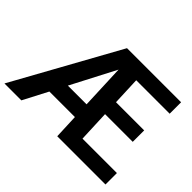

<svg xmlns="http://www.w3.org/2000/svg" viewBox="-142 -967 1223 1223"><g transform="rotate(45 469.0 -355.5)"><path d="M910.6 -103V0H476.1L469.2 -166H239.3L152.8 0H0.5L393.6 -710.9H880.9V-607.9H579.6L587.4 -418H841.3V-314.9H591.8L600.6 -103ZM295.9 -275.9H464.4L452.1 -576.2Z"/></g></svg>

Font: Vazirmatn RD SemiBold
Style: Regular
Weight: 600
Designer: Saber Rastikerdar
Foundry: Saber Rastikerdar
Version: Version 32.102